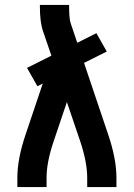

<svg xmlns="http://www.w3.org/2000/svg" viewBox="-20 -755 540 775"><path d="M50 0V-37Q50 -115 84 -214L189 -526L154 -628Q141 -665 141 -728V-735H259V-728Q259 -681 265 -662L416 -214Q450 -115 450 -37V0H332V-37Q332 -99 305 -181L250 -343L195 -180Q168 -99 168 -37V0ZM131 -407 89 -481 369 -621 411 -547Z"/></svg>

Font: Iosevka SS01
Style: Bold
Weight: 700
Monospace: yes
Designer: Belleve Invis
Foundry: Belleve Invis
Version: 2.3.3; ttfautohint (v1.8.3)